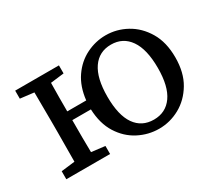

<svg xmlns="http://www.w3.org/2000/svg" viewBox="-100 -699 1028 912"><g transform="rotate(-30 414.0 -243.0)"><path d="M547 -37Q612 -37 648.5 -88.5Q685 -140 685 -241Q685 -343 648.5 -395.5Q612 -448 547 -448Q481 -448 445 -395.5Q409 -343 409 -242Q409 -140 445 -88.5Q481 -37 547 -37ZM547 13Q488 13 435 -14.5Q382 -42 348 -96Q314 -150 311 -229H209Q209 -179 209 -134.5Q209 -90 210 -53L284 -44V0H44V-44L119 -53Q119 -91 119.5 -135Q120 -179 120 -215V-271Q120 -307 119.5 -351Q119 -395 119 -433L44 -442V-486H284V-442L210 -433Q209 -394 209 -351.5Q209 -309 209 -277H313Q321 -349 355 -398.5Q389 -448 440 -473.5Q491 -499 547 -499Q607 -499 660.5 -469.5Q714 -440 748 -383Q782 -326 782 -243Q782 -160 748 -103Q714 -46 660.5 -16.5Q607 13 547 13Z"/></g></svg>

Font: Source Serif 4 SmText
Style: Regular
Weight: 400
Designer: Frank Grießhammer
Foundry: Adobe
Version: Version 4.005;hotconv 1.1.0;makeotfexe 2.6.0